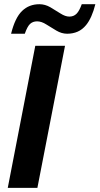

<svg xmlns="http://www.w3.org/2000/svg" viewBox="-20 -910 482 930"><path d="M294.9 -688 161.1 0H17.6L150.9 -688ZM305.2 -746.6Q278.8 -746.6 253.2 -761.7Q227.5 -776.9 204.1 -791.7Q180.7 -806.6 159.7 -806.6Q139.2 -806.6 125.7 -794.2Q112.3 -781.7 100.1 -746.6H33.7Q52.7 -823.7 86.7 -856.7Q120.6 -889.6 170.9 -889.6Q198.2 -889.6 223.9 -874.8Q249.5 -859.9 272.9 -844.7Q296.4 -829.6 315.9 -829.6Q336.9 -829.6 350.6 -843.3Q364.3 -856.9 376 -889.6H441.9Q425.3 -823.2 397 -788.6Q378.9 -766.6 356 -756.6Q333 -746.6 305.2 -746.6Z"/></svg>

Font: Arimo
Style: Italic
Weight: 400
Italic angle: -12°
Designer: Steve Matteson
Foundry: Monotype Imaging Inc.
Version: Version 1.33